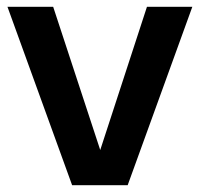

<svg xmlns="http://www.w3.org/2000/svg" viewBox="-20 -547 590 567"><path d="M193 0 2 -527H137L276 -104L414 -527H548L357 0Z"/></svg>

Font: Onest SemiBold
Style: Regular
Weight: 600
Designer: Dmitri Voloshin, Andrey Kudryavtsev
Foundry: Dmitri Voloshin, Andrey Kudryavtsev
Version: Version 1.000;gftools[0.9.33]